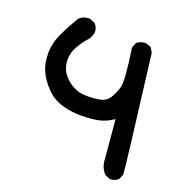

<svg xmlns="http://www.w3.org/2000/svg" viewBox="-89 -514 678 724"><g transform="rotate(15 250.0 -151.5)"><path d="M403 131 384 121Q368 102 366 76V-93Q335 -75 304 -72Q273 -69 236 -72Q199 -75 162 -89Q125 -103 100.5 -133Q76 -163 64.5 -193.5Q53 -224 56 -265Q59 -306 81.5 -345Q104 -384 131 -421Q148 -437 176 -433L195 -423Q209 -407 205 -384L195 -364Q156 -327 142.5 -298Q129 -269 134 -237.5Q139 -206 167 -180.5Q195 -155 227.5 -150.5Q260 -146 287.5 -148.5Q315 -151 329 -169.5Q343 -188 353.5 -213.5Q364 -239 356 -370L366 -390Q382 -401 403 -399L423 -390L433 -370Q450 84 448 102L438 121Q425 133 403 131Z"/></g></svg>

Font: Kosefont JP
Style: Regular
Weight: 400
Designer: Nozomi Seto 瀬戸のぞみ
Version: Version 3.00;June 19, 2020